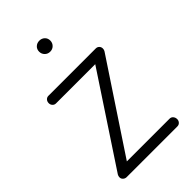

<svg xmlns="http://www.w3.org/2000/svg" viewBox="-205 -732 803 803"><g transform="rotate(-45 196.5 -331.0)"><path d="M94 -46H347Q356 -46 362 -39Q368 -32 368 -22Q368 -13 362 -6.5Q356 0 347 0H47Q38 0 31.5 -6Q25 -12 25 -20Q25 -30 32 -39L288 -427H56Q47 -427 41 -433.5Q35 -440 35 -449Q35 -459 41 -465.5Q47 -472 56 -472H336Q345 -472 351 -466Q357 -460 357 -451Q357 -442 351 -434ZM168.5 -653Q178 -662 192 -662Q206 -662 215.5 -653Q225 -644 225 -630Q225 -616 215.5 -606.5Q206 -597 192 -597Q178 -597 168.5 -606.5Q159 -616 159 -630Q159 -644 168.5 -653Z"/></g></svg>

Font: Dosis
Style: Light
Weight: 300
Designer: Edgar Tolentino, Pablo Impallari, Igino Marini
Foundry: Edgar Tolentino, Pablo Impallari, Igino Marini
Version: Version 1.007